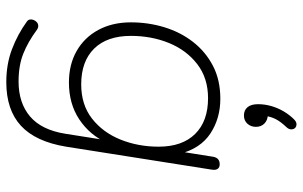

<svg xmlns="http://www.w3.org/2000/svg" viewBox="-196 -578 962 610"><g transform="rotate(90 285.0 -273.0)"><path d="M241 188Q184 188 136.5 170Q89 152 49 123Q43 119 42 113Q41 107 43.5 101Q46 95 50.5 91Q55 87 61.5 86.5Q68 86 75 91Q113 119 150.5 134Q188 149 239 149Q307 149 350 112.5Q393 76 405 0L426 -133L434 -132Q409 -77 359.5 -44Q310 -11 242 -11Q185 -11 142 -35.5Q99 -60 75 -104.5Q51 -149 51 -208Q51 -263 66.5 -314Q82 -365 113 -405Q144 -445 189 -468.5Q234 -492 294 -492Q356 -492 404 -460.5Q452 -429 469 -362H461L478 -469Q480 -480 486 -485Q492 -490 502 -490Q512 -490 516.5 -483.5Q521 -477 519 -465L446 -2Q430 95 379.5 141.5Q329 188 241 188ZM248 -50Q313 -50 357 -84.5Q401 -119 423.5 -175Q446 -231 446 -296Q446 -371 405.5 -412Q365 -453 292 -453Q228 -453 183.5 -418.5Q139 -384 116.5 -328.5Q94 -273 94 -208Q94 -132 134.5 -91Q175 -50 248 -50ZM347 -567Q330 -567 320.5 -578.5Q311 -590 311 -612Q311 -633 317 -654Q323 -675 334 -693.5Q345 -712 359 -726Q367 -734 374.5 -734Q382 -734 386.5 -729.5Q391 -725 391 -717Q391 -709 383 -701Q367 -684 359 -669Q351 -654 348 -634L343 -643Q361 -643 372 -632.5Q383 -622 383 -605Q383 -589 373 -578Q363 -567 347 -567Z"/></g></svg>

Font: Nunito ExtraLight ExtraLight
Style: Italic
Weight: 250
Italic angle: -9°
Version: Version 3.602